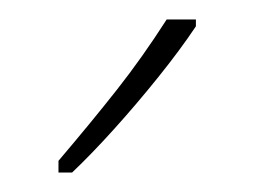

<svg xmlns="http://www.w3.org/2000/svg" viewBox="-20 -783 261 197"><path d="M181 -756Q165 -732 142.5 -704Q120 -676 97 -650.5Q74 -625 54 -606H40V-618Q74 -658 100 -691Q126 -724 151 -763H181Z"/></svg>

Font: Noto Sans Lao Looped ExtraCondensed Thin
Style: Regular
Weight: 100
Width: 2
Designer: Mark Frömberg, Ben Mitchell
Foundry: The Fontpad Ltd
Version: Version 1.002; ttfautohint (v1.8.4.7-5d5b)